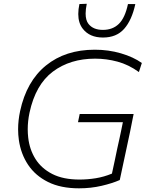

<svg xmlns="http://www.w3.org/2000/svg" viewBox="-20 -989 776 1018"><path d="M661 -250Q656 -227 650.5 -200.5Q642.5 -162.5 634 -123.5Q625.5 -84.5 615 -34.5Q575.5 -17 518.8 -3.8Q462 9.5 399 9.5Q302 9.5 234.8 -24Q167.5 -57.5 129 -115.2Q90.5 -173 80 -246.5Q76 -274.5 76 -303.5Q76 -350 86.5 -399.5Q120.5 -558 223.8 -641.8Q327 -725.5 482.5 -725.5Q555.5 -725.5 621.2 -706.2Q687 -687 732 -655L716.5 -607Q661.5 -646.5 603 -662.2Q544.5 -678 484 -678Q352 -678 260.2 -609.2Q168.5 -540.5 136.5 -391.5Q127 -346.5 127 -304Q127 -281.5 129.5 -260Q136.5 -196.5 168 -146.2Q199.5 -96 257.2 -66.5Q315 -37 401.5 -37Q444.5 -37 487.8 -44Q531 -51 573.5 -68.5Q581.5 -106 588.5 -138Q595.5 -169.5 601.5 -200.5Q607.5 -227 612.5 -250L621.5 -292L631.5 -341H393.5L402.5 -384.5H688.5L684 -362.5Q677.5 -327 670 -292ZM526 -790Q455 -790 419 -836.5Q395 -867 395 -914.5Q395 -939 401 -967.5L440 -969Q434 -939.5 434 -917Q434 -881.5 449 -862.5Q474 -830.5 525.5 -830.5Q577.5 -830.5 610.2 -862.5Q643 -894.5 658.5 -967.5H697.5Q679 -882 638.2 -836Q597.5 -790 526 -790Z"/></svg>

Font: Heraclito ExtraLight
Style: Italic
Weight: 200
Italic angle: -12°
Designer: Kostas Bartsokas (font) & Cristiano Sobral (main changes)
Foundry: Kostas Bartsokas (font) & Cristiano Sobral (main changes)
Version: Version 1.00;July 8, 2020;FontCreator 13.0.0.2655 64-bit